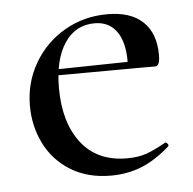

<svg xmlns="http://www.w3.org/2000/svg" viewBox="-39 -434 488 485"><g transform="rotate(-5 205.5 -191.5)"><path d="M35 -181Q35 -240 63.5 -289Q92 -338 141 -366.5Q190 -395 250 -395Q309 -395 340 -365.5Q371 -336 371 -281Q371 -253 359 -253H290Q294 -312 274.5 -343.5Q255 -375 216 -375Q167 -375 139.5 -333.5Q112 -292 112 -220Q112 -132 152.5 -80Q193 -28 268 -28Q297 -28 318 -35.5Q339 -43 367 -59H368Q371 -59 373.5 -55.5Q376 -52 374 -49Q338 -17 302 -2.5Q266 12 224 12Q165 12 122 -14.5Q79 -41 57 -85.5Q35 -130 35 -181ZM88 -267 312 -271V-253L89 -252Z"/></g></svg>

Font: Cormorant Garamond Medium
Style: Regular
Weight: 500
Designer: Christian Thalmann (Catharsis Fonts)
Foundry: Catharsis Fonts
Version: Version 4.000